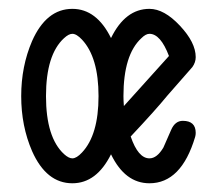

<svg xmlns="http://www.w3.org/2000/svg" viewBox="-20 -420 496 440"><path d="M428.5 -289.1Q428.5 -277.1 420.9 -266.4Q401.4 -244.6 363.5 -200.9Q336.7 -168 279.5 -107.2Q296.6 -57.1 322.5 -57.1Q339.8 -57.1 354.5 -82Q356.2 -85.2 372.1 -122.1Q381.1 -143.1 398.9 -143.1Q428.5 -143.1 428.5 -115.5Q428.5 -110.6 427.2 -106.2Q395.5 0 322.5 0Q266.4 0 234.4 -66.4Q201.4 0 145.8 0Q86.2 0 53.5 -73.7Q28.6 -131.1 28.6 -199.7Q28.6 -268.1 53.5 -325.9Q86.2 -399.7 145.8 -399.7Q201.4 -399.7 234.4 -332.8Q267.1 -399.7 322.5 -399.7Q356.2 -399.7 392.3 -361.1Q428.5 -322.5 428.5 -289.1ZM367.2 -291.7Q347.9 -342.5 322.5 -342.5Q314 -342.5 304 -332.5Q262.9 -294.7 262.9 -199.7Q262.9 -190.2 263.9 -177ZM168 -329.1Q155.5 -342.5 145.8 -342.5Q137.5 -342.5 126.7 -332.5Q85.4 -294.7 85.4 -199.7Q85.4 -105 126.7 -66.9Q137.5 -57.1 145.8 -57.1Q155.5 -57.1 168 -70.6Q205.8 -110.8 205.8 -199.7Q205.8 -288.6 168 -329.1Z"/></svg>

Font: EnergyBar
Style: Regular
Weight: 400
Italic angle: -10°
Version: 1.0 2000-03-28